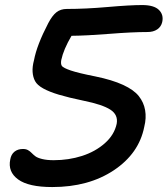

<svg xmlns="http://www.w3.org/2000/svg" viewBox="-20 -736 670 768"><path d="M189 12.2Q94.2 12.2 52.5 -18.3Q10.7 -48.8 21 -98.1Q24.4 -118.2 37.8 -129.2Q51.3 -140.1 71.8 -140.1Q84 -140.1 92 -135.5Q100.1 -130.9 106.4 -124.3Q112.8 -117.7 121.3 -111.1Q129.9 -104.5 148.7 -99.9Q167.5 -95.2 194.8 -95.2Q254.9 -95.2 308.1 -112.3Q361.3 -129.4 399.4 -163.1Q437.5 -196.8 446.8 -241.2Q453.1 -276.9 421.4 -297.4Q389.6 -317.9 314.9 -333Q253.9 -345.7 215.6 -357.2Q177.2 -368.7 153.1 -382.1Q128.9 -395.5 120.4 -411.4Q111.8 -427.2 110.4 -448.2Q108.9 -469.2 116.2 -496.1Q127.4 -555.7 172.9 -643.1Q189 -673.8 205.8 -687Q222.7 -700.2 247.1 -700.2Q322.3 -700.2 411.1 -708Q500 -715.8 548.8 -715.8Q595.7 -715.8 615.5 -696.5Q635.3 -677.2 628.9 -647.9Q624.5 -628.9 608.9 -618.4Q593.3 -607.9 569.8 -607.9Q509.8 -607.9 417.5 -600.6Q325.2 -593.3 266.1 -592.8Q233.9 -538.1 225.1 -496.1Q222.2 -480 227.5 -472.2Q232.9 -464.4 262.9 -454.1Q293 -443.8 361.8 -430.2Q428.7 -416.5 472.2 -396.5Q515.6 -376.5 535.4 -351.3Q555.2 -326.2 560.5 -295.2Q565.9 -264.2 557.1 -229Q536.1 -122.1 435.3 -54.9Q334.5 12.2 189 12.2Z"/></svg>

Font: Shantell Sans Normal
Style: Italic
Weight: 500
Italic angle: -11.31°
Designer: Stephen Nixon, Anya Danilova, Shantell Martin
Foundry: Arrow Type
Version: Version 1.006;[559af2be0]